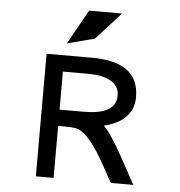

<svg xmlns="http://www.w3.org/2000/svg" viewBox="-55 -852 848 905"><g transform="rotate(5 369.0 -400.0)"><path d="M369 -671 486 -800H330L239 -637ZM363 -580H148V0H232V-246H262C279 -246 298 -245 312 -243C389 -233 469 -56 501 -3L504 0H610L605 -7C590 -32 493 -226 446 -266C524 -284 586 -328 586 -413C586 -541 488 -580 363 -580ZM346 -323H232V-503H351C437 -503 499 -476 499 -413C499 -345 435 -323 346 -323Z"/></g></svg>

Font: Charger Monospace
Style: Regular
Weight: 400
Designer: Jasper
Foundry: Cannot Into Space Fonts
Version: Version 0.980